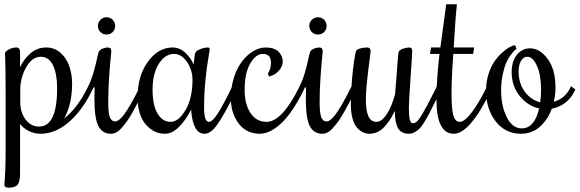

<svg xmlns="http://www.w3.org/2000/svg" viewBox="-29 -620 2687 890"><path d="M64 -379.9V-308.1Q82 -347.7 113.3 -373.8Q144.5 -399.9 185.1 -399.9Q222.7 -399.9 250.5 -376Q278.3 -352.1 291.7 -314.5Q305.2 -276.9 305.2 -231.9Q305.2 -135.7 268.1 -70.8Q327.1 -115.2 375 -210L379.9 -220.2L399.9 -205.1L395 -194.8Q349.1 -103.5 287.6 -51.8Q226.1 0 159.2 0Q129.9 0 104 -12.9Q78.1 -25.9 64 -45.9V185.1Q64 222.2 52.5 236.1Q41 250 11.2 250Q-8.8 250 -8.8 234.9Q-8.8 233.9 -7.3 218Q-5.9 202.1 -4.4 165Q-2.9 127.9 -2.9 75.2V-194.8Q-2.9 -258.8 -3.7 -299.1Q-4.4 -339.4 -5.1 -354.2Q-5.9 -369.1 -5.9 -372.1Q-5.9 -381.3 11.7 -390.6Q29.3 -399.9 45.9 -399.9Q64 -399.9 64 -379.9ZM159.2 -356.9Q120.1 -356.9 92.5 -308.3Q64.9 -259.8 64.9 -205.1V-148.9Q64.9 -97.2 90.3 -65.2Q115.7 -33.2 151.9 -33.2Q235.8 -33.2 235.8 -210.9Q235.8 -277.3 216.8 -317.1Q197.8 -356.9 159.2 -356.9Z M409.7 -214.8H404.8L399.9 -205.1L395 -194.8L375 -210L379.9 -220.2Q394.5 -249 404.5 -284.2Q414.6 -319.3 420.2 -346.4Q425.8 -373.5 428.7 -379.9Q433.6 -389.6 447 -394.8Q460.4 -399.9 468.8 -399.9Q479.5 -399.9 483.2 -395.5Q486.8 -391.1 486.8 -379.9Q486.8 -376.5 483.2 -341.1Q479.5 -305.7 476.1 -251Q472.7 -196.3 472.7 -146Q472.7 -116.7 475.3 -97.7Q478 -78.6 483.2 -70.6Q488.3 -62.5 493.2 -59.8Q498 -57.1 504.9 -57.1Q522 -57.1 547.1 -90.6Q572.3 -124 615.7 -210L621.1 -220.2L641.1 -205.1L635.7 -194.8Q619.6 -163.1 610.8 -146Q602.1 -128.9 586.9 -102.1Q571.8 -75.2 561.3 -60.5Q550.8 -45.9 537.1 -29.8Q523.4 -13.7 510.7 -6.8Q498 0 485.8 0Q445.3 0 427 -35.6Q408.7 -71.3 408.7 -159.2Q408.7 -194.8 409.7 -214.8ZM504.9 -500Q504.9 -482.9 493.4 -471.4Q481.9 -460 464.8 -460Q448.2 -460 436.5 -471.4Q424.8 -482.9 424.8 -500Q424.8 -516.6 436.5 -528.3Q448.2 -540 464.8 -540Q481.9 -540 493.4 -528.3Q504.9 -516.6 504.9 -500Z M917 -121.1Q917 -55.2 939 -55.2Q953.6 -55.2 975.1 -85.9Q996.6 -116.7 1033.2 -189.9L1047.9 -220.2L1067.9 -205.1L1053.2 -174.8Q1006.8 -82.5 977.3 -41.3Q947.8 0 918.9 0Q864.7 0 856.9 -111.8Q831.5 -62 800 -31Q768.6 0 736.3 0Q683.1 0 646 -43.9Q608.9 -87.9 608.9 -169.9Q608.9 -269 657 -334.5Q705.1 -399.9 771 -399.9Q805.7 -399.9 832.8 -372.8Q859.9 -345.7 868.2 -319.8L874 -367.2Q876 -383.3 897.5 -391.6Q918.9 -399.9 933.1 -399.9Q939 -399.9 940.9 -397.9Q942.9 -396 942.9 -390.1Q942.9 -385.3 936.3 -348.1Q929.7 -311 923.3 -248.8Q917 -186.5 917 -121.1ZM863.3 -250Q863.3 -295.9 837.6 -333Q812 -370.1 778.3 -370.1Q735.8 -370.1 707 -324Q678.2 -277.8 678.2 -205.1Q678.2 -133.3 700.9 -94.2Q723.6 -55.2 762.2 -55.2Q798.8 -55.2 831.1 -110.1Q863.3 -165 863.3 -250Z M1212.9 -278.8Q1227.1 -300.8 1227.1 -329.1Q1227.1 -370.1 1189 -370.1Q1157.2 -370.1 1131.1 -325.9Q1105 -281.7 1105 -204.1Q1105 -137.2 1132.1 -96.2Q1159.2 -55.2 1206.1 -55.2Q1277.3 -55.2 1355 -210L1359.9 -220.2L1379.9 -205.1L1375 -194.8Q1324.7 -94.7 1273.4 -47.4Q1222.2 0 1174.8 0Q1113.3 0 1077.1 -47.9Q1041 -95.7 1041 -165Q1041 -215.8 1055.4 -260.5Q1069.8 -305.2 1092.8 -335.2Q1115.7 -365.2 1144.5 -382.6Q1173.3 -399.9 1202.6 -399.9Q1243.2 -399.9 1262.5 -379.9Q1281.7 -359.9 1281.7 -335Q1281.7 -313 1263.9 -292.5Q1246.1 -272 1217.8 -265.1Z M1389.6 -214.8H1384.8L1379.9 -205.1L1375 -194.8L1355 -210L1359.9 -220.2Q1374.5 -249 1384.5 -284.2Q1394.5 -319.3 1400.1 -346.4Q1405.8 -373.5 1408.7 -379.9Q1413.6 -389.6 1427 -394.8Q1440.4 -399.9 1448.7 -399.9Q1459.5 -399.9 1463.1 -395.5Q1466.8 -391.1 1466.8 -379.9Q1466.8 -376.5 1463.1 -341.1Q1459.5 -305.7 1456.1 -251Q1452.6 -196.3 1452.6 -146Q1452.6 -116.7 1455.3 -97.7Q1458 -78.6 1463.1 -70.6Q1468.3 -62.5 1473.1 -59.8Q1478 -57.1 1484.9 -57.1Q1502 -57.1 1527.1 -90.6Q1552.2 -124 1595.7 -210L1601.1 -220.2L1621.1 -205.1L1615.7 -194.8Q1599.6 -163.1 1590.8 -146Q1582 -128.9 1566.9 -102.1Q1551.8 -75.2 1541.3 -60.5Q1530.8 -45.9 1517.1 -29.8Q1503.4 -13.7 1490.7 -6.8Q1478 0 1465.8 0Q1425.3 0 1407 -35.6Q1388.7 -71.3 1388.7 -159.2Q1388.7 -194.8 1389.6 -214.8ZM1484.9 -500Q1484.9 -482.9 1473.4 -471.4Q1461.9 -460 1444.8 -460Q1428.2 -460 1416.5 -471.4Q1404.8 -482.9 1404.8 -500Q1404.8 -516.6 1416.5 -528.3Q1428.2 -540 1444.8 -540Q1461.9 -540 1473.4 -528.3Q1484.9 -516.6 1484.9 -500Z M1801.3 -106Q1800.3 -105 1792.5 -89.4Q1784.7 -73.7 1775.9 -61Q1767.1 -48.3 1753.9 -33.2Q1740.7 -18.1 1722.4 -9Q1704.1 0 1684.1 0Q1668.5 0 1654.5 -6.1Q1640.6 -12.2 1627 -26.9Q1613.3 -41.5 1605.2 -70.6Q1597.2 -99.6 1597.2 -140.1Q1597.2 -189.9 1602.3 -247.6Q1607.4 -305.2 1612.8 -340.1Q1618.2 -375 1621.1 -382.8Q1624.5 -391.1 1640.9 -395.5Q1657.2 -399.9 1671.9 -399.9Q1689 -399.9 1689 -382.8Q1689 -381.3 1678 -293Q1667 -204.6 1667 -160.2Q1667 -106.4 1678.7 -80.8Q1690.4 -55.2 1716.3 -55.2Q1739.3 -55.2 1762.5 -88.6Q1785.6 -122.1 1802.2 -183.1Q1805.2 -211.9 1808.3 -256.3Q1811.5 -300.8 1814 -333Q1816.4 -365.2 1817.9 -376Q1820.3 -387.7 1837.6 -393.8Q1855 -399.9 1867.2 -399.9Q1881.8 -399.9 1881.8 -384.8Q1881.8 -373 1874 -258.8Q1866.2 -144.5 1866.2 -120.1Q1866.2 -83.5 1870.4 -66.2Q1874.5 -48.8 1886.2 -48.8Q1895 -48.8 1905 -58.6Q1915 -68.4 1928.5 -91.1Q1941.9 -113.8 1953.4 -135.7Q1964.8 -157.7 1984.4 -196.3Q1988.8 -205.6 1991.2 -210L1996.1 -220.2L2016.1 -205.1L2011.2 -194.8Q2004.4 -181.6 1992.2 -156.7Q1973.1 -118.2 1964.4 -100.8Q1955.6 -83.5 1941.2 -59.3Q1926.8 -35.2 1917 -25.1Q1907.2 -15.1 1893.8 -7.6Q1880.4 0 1866.2 0Q1830.1 0 1815.7 -26.6Q1801.3 -53.2 1801.3 -106Z M1994.1 -160.2Q1994.1 -248.5 2008.3 -370.1H1963.9L1969.2 -399.9H2012.2Q2015.1 -422.9 2020.8 -462.9Q2026.4 -502.9 2031 -536.6Q2035.6 -570.3 2039.1 -600.1H2088.9Q2081.1 -526.4 2074.2 -399.9H2168.9L2164.1 -370.1H2072.3Q2064 -255.4 2064 -185.1Q2064 -112.8 2072.8 -84Q2081.5 -55.2 2101.1 -55.2Q2124.5 -55.2 2157.2 -98.4Q2189.9 -141.6 2224.1 -210L2229 -220.2L2249 -205.1L2244.1 -194.8Q2147.9 0 2074.2 0Q1994.1 0 1994.1 -160.2Z M2618.2 -220.2 2638.2 -205.1 2632.8 -194.8Q2616.7 -162.6 2589.4 -142.3Q2562 -122.1 2528.8 -116.2Q2509.8 -64 2472.9 -32Q2436 0 2386.2 0Q2313 0 2268.6 -57.6Q2224.1 -115.2 2224.1 -200.2Q2224.1 -240.7 2235.6 -276.9Q2247.1 -313 2263.9 -336.7Q2280.8 -360.4 2300.3 -377.4Q2319.8 -394.5 2335 -402.3Q2350.1 -410.2 2358.9 -410.2L2365.2 -393.1Q2362.3 -391.1 2357.4 -387.2Q2352.5 -383.3 2340.3 -367.7Q2328.1 -352.1 2318.8 -332.3Q2309.6 -312.5 2301.8 -277.1Q2293.9 -241.7 2293.9 -200.2Q2293.9 -128.9 2320.1 -76.9Q2346.2 -24.9 2389.2 -24.9Q2448.7 -24.9 2470.2 -117.2Q2417.5 -128.9 2380.1 -175Q2342.8 -221.2 2342.8 -285.2Q2342.8 -337.4 2367.4 -366.7Q2392.1 -396 2428.2 -396Q2473.1 -396 2509.5 -347.2Q2545.9 -298.3 2545.9 -213.9Q2545.9 -181.6 2538.1 -147.9Q2589.4 -163.6 2612.8 -210ZM2375 -289.1Q2375 -233.4 2403.8 -194.8Q2432.6 -156.2 2475.1 -146Q2479 -169.9 2479 -205.1Q2479 -272.5 2460 -314.7Q2440.9 -356.9 2415 -356.9Q2397.9 -356.9 2386.5 -338.6Q2375 -320.3 2375 -289.1Z"/></svg>

Font: Rochester
Style: Regular
Weight: 400
Designer: Gillian Fisher
Foundry: Font Diner, Inc DBA Sideshow
Version: Version 1.005